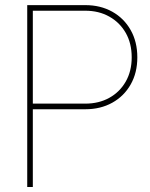

<svg xmlns="http://www.w3.org/2000/svg" viewBox="-20 -748 602 768"><path d="M88.9 0V-727.5H321.3Q381.8 -727.5 428.7 -701.4Q475.6 -675.3 502.4 -628.2Q529.3 -581.1 529.3 -518.6Q529.3 -457 502.7 -410.2Q476.1 -363.3 429.2 -337.2Q382.3 -311 321.3 -311H100.6V-333.5H321.3Q375.5 -333.5 417.2 -356.7Q459 -379.9 482.9 -421.6Q506.8 -463.4 506.8 -518.6Q506.8 -574.7 482.9 -616.5Q459 -658.2 417.2 -681.6Q375.5 -705.1 321.3 -705.1H111.3V0Z"/></svg>

Font: Inter 28pt Thin
Style: Regular
Weight: 250
Designer: Rasmus Andersson
Foundry: rsms
Version: Version 4.001;git-66647c0bb